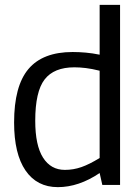

<svg xmlns="http://www.w3.org/2000/svg" viewBox="-20 -760 576 790"><path d="M401 1 390 -48Q304 10 218 10Q132 10 85 -58.5Q38 -127 38 -256Q38 -406 97 -476Q156 -546 279 -546Q305 -546 333 -543.5Q361 -541 390 -535V-740H474V1ZM390 -110V-469Q358 -477 333 -480Q308 -483 286 -483Q202 -483 163.5 -433Q125 -383 125 -263Q125 -162 157 -111.5Q189 -61 247 -61Q282 -61 315 -72.5Q348 -84 390 -110Z"/></svg>

Font: Georama
Style: Regular
Weight: 400
Designer: Jean-Baptiste Levee
Foundry: Production Type
Version: Version 1.000